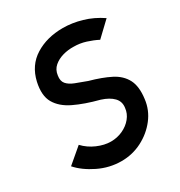

<svg xmlns="http://www.w3.org/2000/svg" viewBox="-169 -823 889 950"><g transform="rotate(-30 275.0 -348.0)"><path d="M251 10Q183 10 120.5 -20.5Q58 -51 21 -93L107 -166Q136 -135 176.5 -117.5Q217 -100 254 -100Q290 -100 321.5 -114.5Q353 -129 373.5 -154Q394 -179 397 -210Q402 -244 379.5 -267.5Q357 -291 313 -305Q232 -326 175 -353.5Q118 -381 93 -424.5Q68 -468 84 -540Q103 -623 169.5 -664.5Q236 -706 327 -706Q380 -706 435 -690Q490 -674 540 -640L459 -563Q430 -578 396.5 -588.5Q363 -599 328 -599Q296 -600 266 -591.5Q236 -583 214.5 -564.5Q193 -546 189 -515Q184 -485 198.5 -468Q213 -451 241.5 -440Q270 -429 306 -416Q375 -397 422 -373Q469 -349 490.5 -308Q512 -267 503 -199Q496 -140 459.5 -93Q423 -46 368.5 -18Q314 10 251 10Z"/></g></svg>

Font: Kulim Park SemiBold
Style: Italic
Weight: 600
Italic angle: -8°
Designer: Noponies / Dale Sattler
Foundry: Noponies
Version: Version 1.000; ttfautohint (v1.8.3)